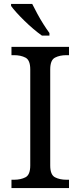

<svg xmlns="http://www.w3.org/2000/svg" viewBox="-20 -951 407 971"><path d="M38 0V-42H51Q85 -42 109 -54.5Q133 -67 133 -114V-600Q133 -647 109 -659.5Q85 -672 51 -672H38V-714H329V-672H316Q282 -672 258 -659.5Q234 -647 234 -600V-114Q234 -67 258 -54.5Q282 -42 316 -42H329V0ZM192 -771Q172 -785 149 -804.5Q126 -824 103.5 -846Q81 -868 63 -888Q45 -908 36 -921V-931H143Q154 -909 168.5 -882Q183 -855 199.5 -829Q216 -803 230 -784V-771Z"/></svg>

Font: Noto Naskh Arabic UI
Style: Regular
Weight: 400
Designer: Monotype Design Team, David Williams, Mohamad Dakak and Nizar Qandah
Foundry: Monotype Imaging Inc.
Version: Version 2.014